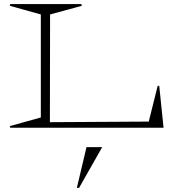

<svg xmlns="http://www.w3.org/2000/svg" viewBox="-20 -620 882 932"><path d="M27.8 -7.8 178.2 -49.8V-549.8L27.8 -591.8L29.8 -600.1H375L377 -591.8L223.1 -549.8L222.2 -26.9L702.1 -29.8L745.1 -202.1L752.9 -204.1L773.9 0H29.8ZM353 292 399.9 94.2H476.1L363.8 292Z"/></svg>

Font: Halibut Exp Thin
Style: Regular
Weight: 250
Width: 7
Designer: Matteo Maggi
Foundry: Collletttivo
Version: Version 3.080 | FøM Fix